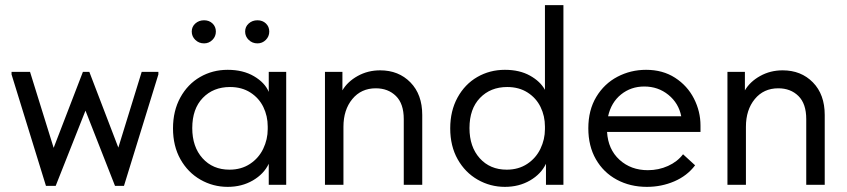

<svg xmlns="http://www.w3.org/2000/svg" viewBox="-20 -720 3300 748"><path d="M441 -145 532 -440H597V-430L463 4H428L313 -289L197 4H159L25 -430V-440H97L189 -144L303 -440H328Z M1027 -440H1095V0H1027V-82Q1008 -42 965 -17Q922 8 867 8Q810 8 761 -20Q712 -48 683 -99.5Q654 -151 654 -220Q654 -288 682.5 -340Q711 -392 759.5 -420Q808 -448 867 -448Q927 -448 969.5 -423Q1012 -398 1027 -362ZM1023 -217V-227Q1023 -268 1006 -303Q989 -338 955.5 -359.5Q922 -381 876 -381Q811 -381 770 -338.5Q729 -296 729 -221Q729 -148 769 -103.5Q809 -59 874 -59Q920 -59 954 -81.5Q988 -104 1005.5 -140.5Q1023 -177 1023 -217ZM727 -597Q727 -616 741 -628.5Q755 -641 775 -641Q795 -641 808 -628.5Q821 -616 821 -597Q821 -578 807.5 -564.5Q794 -551 775 -551Q755 -551 741 -564.5Q727 -578 727 -597ZM935 -597Q935 -616 949 -628.5Q963 -641 983 -641Q1003 -641 1016 -628.5Q1029 -616 1029 -597Q1029 -578 1015.5 -564.5Q1002 -551 983 -551Q963 -551 949 -564.5Q935 -578 935 -597Z M1625 -272V0H1553V-256Q1553 -316 1522.5 -346Q1492 -376 1444 -376Q1387 -376 1352.5 -334Q1318 -292 1318 -226V0H1246V-440H1314V-368Q1334 -402 1373.5 -424Q1413 -446 1461 -446Q1533 -446 1579 -399Q1625 -352 1625 -272Z M2103 -700H2175V0H2107V-82Q2088 -42 2045 -17Q2002 8 1947 8Q1890 8 1841 -20Q1792 -48 1763 -99.5Q1734 -151 1734 -220Q1734 -288 1762.5 -340Q1791 -392 1839.5 -420Q1888 -448 1947 -448Q2004 -448 2044.5 -425.5Q2085 -403 2103 -370ZM2103 -217V-227Q2103 -268 2086 -303Q2069 -338 2035.5 -359.5Q2002 -381 1956 -381Q1891 -381 1850 -338.5Q1809 -296 1809 -221Q1809 -148 1849 -103.5Q1889 -59 1954 -59Q2000 -59 2034 -81.5Q2068 -104 2085.5 -140.5Q2103 -177 2103 -217Z M2709 -206H2345Q2349 -138 2393.5 -97.5Q2438 -57 2504 -57Q2546 -57 2582.5 -73.5Q2619 -90 2641 -119L2688 -76Q2657 -35 2607 -13.5Q2557 8 2500 8Q2435 8 2383 -20Q2331 -48 2301.5 -99.5Q2272 -151 2272 -220Q2272 -291 2303 -342.5Q2334 -394 2385.5 -421Q2437 -448 2497 -448Q2562 -448 2610 -417Q2658 -386 2683.5 -336Q2709 -286 2709 -231ZM2349 -267H2634Q2624 -318 2584 -350.5Q2544 -383 2490 -383Q2438 -383 2399.5 -352Q2361 -321 2349 -267Z M3193 -272V0H3121V-256Q3121 -316 3090.5 -346Q3060 -376 3012 -376Q2955 -376 2920.5 -334Q2886 -292 2886 -226V0H2814V-440H2882V-368Q2902 -402 2941.5 -424Q2981 -446 3029 -446Q3101 -446 3147 -399Q3193 -352 3193 -272Z"/></svg>

Font: Tilda Sans
Style: Regular
Weight: 400
Designer: ParaType Ltd
Foundry: ParaType Ltd
Version: Version 1.002W